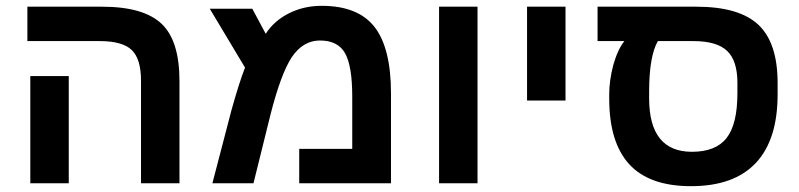

<svg xmlns="http://www.w3.org/2000/svg" viewBox="-20 -629 2744 659"><path d="M216 -368V0H84V-368ZM596 -351V0H464V-352Q464 -427 432 -457.5Q400 -488 322 -488H74V-606H330Q473 -606 535 -547Q596 -489 596 -351Z M1084 -609Q1209 -609 1265.5 -536.5Q1322 -464 1322 -308V0H1007V-118H1189V-298Q1189 -402 1164.5 -446Q1140 -490 1078 -490Q1020 -490 981 -432Q944 -375 909 -238L850 0H709L775 -253Q802 -349 821 -397L700 -599H846L892 -513Q921 -558 972 -583.5Q1023 -609 1084 -609Z M1487 0V-606H1619V0Z M1789 -284V-606H1921V-284Z M2071 -291V-306Q2071 -352 2085 -406Q2100 -459 2123 -488H2031V-606H2370Q2517 -606 2583 -544Q2649 -482 2649 -344V-305Q2649 -149 2574 -69.5Q2499 10 2352 10Q2209 10 2140 -65Q2071 -140 2071 -291ZM2360 -488H2238Q2208 -436 2208 -314V-292Q2208 -108 2355 -108Q2437 -108 2474 -155.5Q2511 -203 2511 -309V-345Q2511 -421 2475.5 -454.5Q2440 -488 2360 -488Z"/></svg>

Font: Libra Sans
Style: Bold
Weight: 700
Foundry: Context Ltd
Version: Version 1.000